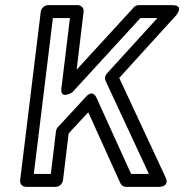

<svg xmlns="http://www.w3.org/2000/svg" viewBox="-20 -699 714 744"><path d="M282 -679H166C151 -679 139 -665 138 -654L58 0C56 15 69 25 80 25H196C211 25 223 11 224 0L246 -182L322 -264L447 12C451 20 459 25 467 25H595C595 25 640 27 621 -13L442 -397L662 -639C662 -639 697 -679 647 -679H518C510 -679 503 -676 498 -670L277 -429L304 -654C306 -669 293 -679 282 -679ZM251 -629 218 -357C212 -311 260 -341 260 -341L524 -629H590L394 -414C387 -406 385 -395 389 -386L557 -25H488L354 -320C338 -355 313 -324 313 -324L205 -207C201 -203 198 -197 197 -191L177 -25H111L185 -629Z"/></svg>

Font: Falling Sky
Style: OuObl
Weight: 400
Designer: Paul D. Hunt
Foundry: Adobe Systems Incorporated
Version: Version 1.02